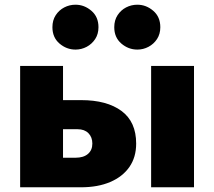

<svg xmlns="http://www.w3.org/2000/svg" viewBox="-20 -795 909 815"><path d="M65.5 0V-515H247.5V-125.5H301Q334.5 -125.5 353.2 -141.5Q372 -157.5 372 -185.5Q372 -213 355.2 -229.8Q338.5 -246.5 309.5 -246.5H230V-370H324.5Q433.5 -370 495.8 -324Q558 -278 558 -185.5Q558 -127.5 529.2 -86.2Q500.5 -45 448 -22.5Q395.5 0 323.5 0ZM621.5 0V-515H803.5V0ZM300.5 -584.5Q262.5 -584.5 232.5 -610.2Q202.5 -636 202.5 -679.5Q202.5 -709 216.5 -730.5Q230.5 -752 252.8 -763.5Q275 -775 300.5 -775Q338 -775 368 -749.2Q398 -723.5 398 -679.5Q398 -650.5 384 -629.2Q370 -608 347.8 -596.2Q325.5 -584.5 300.5 -584.5ZM563 -584.5Q525 -584.5 495 -610.2Q465 -636 465 -679.5Q465 -709 479 -730.5Q493 -752 515.2 -763.5Q537.5 -775 563 -775Q600.5 -775 630.5 -749.2Q660.5 -723.5 660.5 -679.5Q660.5 -650.5 646.5 -629.2Q632.5 -608 610.2 -596.2Q588 -584.5 563 -584.5Z"/></svg>

Font: Geologica ExtraBold
Style: Regular
Weight: 800
Designer: Sindre Bremnes, Frode Helland
Foundry: Monokrom Skriftforlag AS
Version: Version 1.010;gftools[0.9.28]